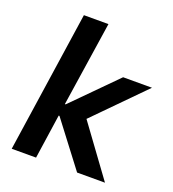

<svg xmlns="http://www.w3.org/2000/svg" viewBox="-132 -819 826 919"><g transform="rotate(20 281.5 -359.5)"><path d="M32 0 138 -719H263L198 -288H202L416 -504H563L297 -234L298 -286L507 0H365L193 -226H189L156 0Z"/></g></svg>

Font: Nunitoga
Style: Bold Italic
Weight: 700
Italic angle: -9°
Designer: Vernon Adams
Foundry: Vernon Adams
Version: Version 1.0